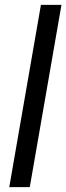

<svg xmlns="http://www.w3.org/2000/svg" viewBox="-20 -770 273 790"><path d="M102.5 0H18.1L148.4 -750H232.9Z"/></svg>

Font: TypoPRO Roboto
Style: Italic
Weight: 400
Italic angle: -12°
Designer: Google
Version: Version 2.136; 2016